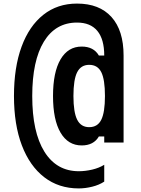

<svg xmlns="http://www.w3.org/2000/svg" viewBox="-20 -836 790 1072"><path d="M420 216Q308 216 227 153.5Q146 91 102 -24.5Q58 -140 58 -300Q58 -460 100.5 -575.5Q143 -691 222 -753.5Q301 -816 410 -816Q535 -816 602.5 -741Q670 -666 670 -526V-40H562V-74H532Q503 -24 436 -24Q360 -24 318 -95.5Q276 -167 276 -300Q276 -433 318 -504.5Q360 -576 436 -576Q503 -576 532 -526H562Q562 -617 523.5 -663.5Q485 -710 410 -710Q290 -710 225 -603.5Q160 -497 160 -300Q160 -98 228 11Q296 120 420 120Q456 120 494.5 111Q533 102 562 84V178Q533 197 494.5 206.5Q456 216 420 216ZM478 -126Q525 -126 545.5 -167.5Q566 -209 566 -300Q566 -392 545.5 -433Q525 -474 478 -474Q432 -474 411 -433Q390 -392 390 -300Q390 -209 411 -167.5Q432 -126 478 -126Z"/></svg>

Font: Martian Mono SemiExpanded
Style: Regular
Weight: 400
Width: 6
Monospace: yes
Designer: Roman Shamin
Foundry: Evil Martians
Version: Version 1.000